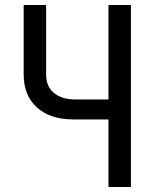

<svg xmlns="http://www.w3.org/2000/svg" viewBox="-20 -750 640 770"><path d="M415 0V-271H275Q181 -271 128 -319Q75 -367 75 -451V-730H165V-451Q165 -403 196.5 -377Q228 -351 285 -351H415V-730H505V0Z"/></svg>

Font: JetBrainsMono NFM
Style: Regular
Weight: 400
Monospace: yes
Designer: Philipp Nurullin, Konstantin Bulenkov
Foundry: JetBrains
Version: Version 2.304; ttfautohint (v1.8.4.7-5d5b);Nerd Fonts 3.3.0